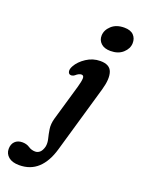

<svg xmlns="http://www.w3.org/2000/svg" viewBox="-300 -759 792 1077"><g transform="rotate(20 96.5 -220.5)"><path d="M219 -534Q182 -534 162.2 -552.8Q142.5 -571.5 143.5 -599Q144.5 -632 172.8 -658Q201 -684 249 -684Q286.5 -684 304.8 -665Q323 -646 322 -617Q321 -584.5 293 -559.2Q265 -534 219 -534ZM250 -317 134 84Q111.5 162 67.5 202.5Q23.5 243 -43 243Q-85 243 -107 224.2Q-129 205.5 -129 177Q-129 149 -112.8 132.5Q-96.5 116 -68.5 116Q-43.5 116 -25.2 128.2Q-7 140.5 15.5 140.5Q30.5 140.5 42.8 129.8Q55 119 61.5 94.5Q66 73 59.8 48.2Q53.5 23.5 49 -5.5Q44.5 -34.5 54 -69L116.5 -284Q126 -317 126.8 -335.8Q127.5 -354.5 112.5 -354.5Q97.5 -354.5 78.5 -337.5Q64.5 -327.5 52 -331.5Q42.5 -334.5 40.2 -347.8Q38 -361 48.5 -380Q66 -412 104 -437Q142 -462 187 -462Q243 -462 256.2 -423.5Q269.5 -385 250 -317Z"/></g></svg>

Font: Fraunces 72pt S100 SemiBold
Style: Italic
Weight: 600
Italic angle: -16°
Version: Version 1.000; ttfautohint (v1.8.3)